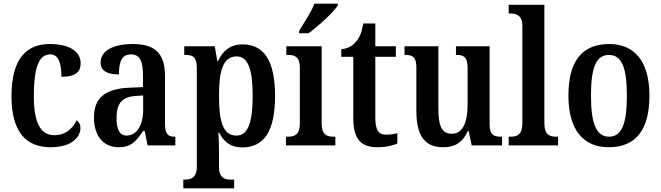

<svg xmlns="http://www.w3.org/2000/svg" viewBox="-20 -786 3573 1038"><path d="M253 10C372 10 415 -48 415 -94C415 -113 407 -127 394 -136C374 -91 333 -55 274 -55C196 -55 163 -128 163 -266C163 -441 198 -492 252 -492C299 -492 312 -437 312 -371C393 -371 416 -400 416 -444C416 -506 358 -548 249 -548C133 -548 42 -481 42 -265C42 -65 128 10 253 10Z M622 10C690 10 716 -23 754 -78H762L778 0H928V-47H925C886 -47 872 -63 872 -118V-375C872 -502 813 -548 697 -548C598 -548 524 -515 524 -448C524 -404 557 -384 623 -384C623 -450 638 -492 688 -492C741 -492 753 -448 753 -373V-315L682 -312C552 -307 488 -259 488 -152C488 -41 547 10 622 10ZM664 -53C627 -53 610 -87 610 -147C610 -222 635 -261 711 -267L754 -270V-191C754 -110 719 -53 664 -53Z M971 232H1246V185H1226C1199 185 1164 177 1164 119V43C1164 3 1163 -37 1161 -69H1165C1189 -20 1227 11 1289 11C1406 11 1467 -74 1467 -267C1467 -461 1405 -546 1291 -546C1223 -546 1183 -509 1158 -455H1155L1141 -536H976V-489H984C1019 -489 1044 -480 1044 -420V117C1044 177 1009 185 981 185H971ZM1259 -53C1185 -53 1164 -128 1164 -269C1164 -403 1185 -481 1260 -481C1322 -481 1346 -407 1346 -269C1346 -128 1322 -53 1259 -53Z M1597 -619V-606H1648C1703 -646 1784 -721 1806 -756V-766H1680C1663 -721 1624 -664 1597 -619ZM1526 0H1793V-47H1783C1745 -47 1719 -59 1719 -120V-536H1528V-489H1539C1575 -489 1601 -477 1601 -420V-117C1601 -59 1574 -47 1536 -47H1526Z M2021 10C2071 10 2110 -2 2128 -10V-66C2109 -61 2090 -58 2066 -58C2025 -58 2009 -85 2009 -151V-479H2120V-536H2009V-659H1944C1935 -609 1923 -581 1905 -561C1888 -539 1861 -523 1825 -520V-479H1890V-147C1890 -30 1935 10 2021 10Z M2376 10C2436 10 2479 -12 2509 -77H2514L2530 0H2694V-47H2688C2653 -47 2627 -54 2627 -113V-536H2445V-489H2449C2483 -489 2508 -481 2508 -420V-221C2508 -126 2483 -63 2422 -63C2365 -63 2350 -111 2350 -202V-536H2167V-489H2171C2211 -489 2231 -478 2231 -420V-187C2231 -51 2277 10 2376 10Z M2730 0H2997V-47H2987C2949 -47 2923 -59 2923 -120V-760H2730V-713H2740C2768 -713 2804 -705 2804 -648V-120C2804 -59 2778 -47 2740 -47H2730Z M3271 10C3415 10 3491 -81 3491 -269C3491 -457 3408 -548 3274 -548C3128 -548 3053 -457 3053 -269C3053 -81 3136 10 3271 10ZM3273 -47C3201 -47 3175 -124 3175 -269C3175 -415 3200 -489 3272 -489C3344 -489 3369 -415 3369 -269C3369 -124 3344 -47 3273 -47Z"/></svg>

Font: Noto Serif Ethiopic Condensed SemiBold
Style: Regular
Weight: 600
Width: 3
Designer: Monotype Design Team
Foundry: Monotype Imaging Inc.
Version: Version 2.102